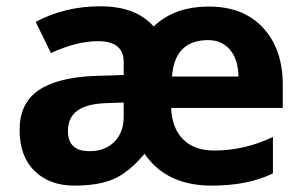

<svg xmlns="http://www.w3.org/2000/svg" viewBox="-20 -577 957 607"><path d="M638.2 -450.2Q532.2 -450.2 523.9 -335H733.9Q732.9 -389.6 707 -419.9Q681.2 -450.2 638.2 -450.2ZM194.8 -162.1Q194.8 -99.1 263.2 -99.1Q312.5 -99.1 341.8 -128.9Q371.1 -158.7 371.1 -208V-252.9L315.9 -251Q255.4 -249 225.1 -227.5Q194.8 -206.1 194.8 -162.1ZM89.8 -36.1Q42 -82 42 -166Q42 -250 101.1 -291Q160.2 -332 277.8 -336.9L371.1 -339.8V-380.9Q371.1 -446.8 290 -446.8Q221.7 -446.8 141.1 -409.2L92.8 -507.8Q185.1 -557.1 297.4 -557.1Q409.7 -557.1 465.8 -493.2Q530.8 -556.2 640.1 -556.2Q749 -556.6 811.5 -489.3Q874 -421.9 874 -308.1V-235.8H521Q523.4 -172.4 558.6 -136.7Q593.8 -101.1 657.2 -101.1Q752.9 -101.1 842.8 -144V-28.8Q764.6 9.8 648.9 9.8Q505.9 9.8 437 -90.8Q388.7 -33.2 340.8 -11.7Q293 9.8 214.8 9.8Q136.7 9.8 89.8 -36.1Z"/></svg>

Font: OpenSans-Bold
Style: Bold
Weight: 700
Foundry: Ascender Corporation
Version: Version 1.10